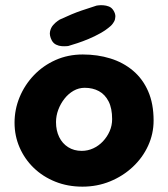

<svg xmlns="http://www.w3.org/2000/svg" viewBox="-20 -706 636 726"><path d="M291.8 -0.2Q236 -0.2 189 -19.1Q142 -38 107.6 -71.2Q73.2 -104.5 54.1 -148.4Q35 -192.3 35 -242.2Q35 -292.2 54.2 -338.8Q73.5 -385.2 108.2 -421.6Q143 -458 190.1 -479Q237.2 -500 293 -500Q348.8 -500 397.2 -485Q445.8 -470 482.6 -439.1Q519.5 -408.2 540.1 -361.2Q560.8 -314.1 560.8 -250.1Q560.8 -200 540 -154.8Q519.2 -109.5 482 -74.8Q444.8 -40 396.1 -20.1Q347.5 -0.2 291.8 -0.2ZM289.1 -135.5Q311.8 -135.5 332.5 -145Q353.2 -154.5 369.2 -171.5Q385.2 -188.5 394.6 -209.9Q404 -231.4 404 -255.5Q404 -296.5 390.6 -322.6Q377.2 -348.8 354 -361.4Q330.8 -374 300.3 -374Q277.8 -374 258.1 -362.8Q238.5 -351.5 223.8 -332.8Q209 -314 200.4 -291.1Q191.8 -268.2 191.8 -244.3Q191.8 -212.4 203.8 -187.8Q215.8 -163.2 237.8 -149.4Q259.8 -135.5 289.1 -135.5ZM238 -532Q238 -532 230.6 -531.4Q223.2 -530.8 212.9 -531.5Q202.5 -532.2 192.1 -537.2Q181.8 -542.2 175.8 -553.2Q166.2 -571.8 169.1 -586.4Q172 -601 180.9 -611.1Q189.8 -621.2 197.9 -626.6Q206 -632 206 -632Q255 -654.8 287.4 -665.8Q319.8 -676.8 345.2 -684.8Q345.2 -684.8 352.6 -685.8Q360 -686.8 370.5 -686.1Q381 -685.5 391.8 -681.4Q402.5 -677.2 409.2 -666.2Q416.8 -653.8 416.2 -643Q415.8 -632.2 411.4 -624.5Q407 -616.8 402.8 -612.2Q398.5 -607.8 398.5 -607.8Q381.2 -592.5 359.5 -580.4Q337.8 -568.2 315.4 -558.9Q293 -549.5 272.9 -542.9Q252.8 -536.2 238 -532Z"/></svg>

Font: Sour Gummy Black
Style: Regular
Weight: 900
Version: Version 1.000